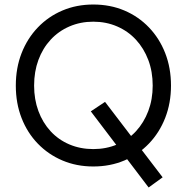

<svg xmlns="http://www.w3.org/2000/svg" viewBox="-20 -727 827 850"><path d="M638 103 382 -234 445 -276 700 58ZM50 -348Q50 -426 75.5 -491.5Q101 -557 147.5 -605.5Q194 -654 256.5 -680.5Q319 -707 393 -707Q468 -707 530.5 -680.5Q593 -654 639.5 -605.5Q686 -557 711.5 -491.5Q737 -426 737 -348Q737 -271 711.5 -205.5Q686 -140 639.5 -91.5Q593 -43 530.5 -16.5Q468 10 393 10Q319 10 256.5 -16.5Q194 -43 147.5 -91Q101 -139 75.5 -204.5Q50 -270 50 -348ZM656 -348Q656 -410 636.5 -461.5Q617 -513 582 -551Q547 -589 498.5 -610Q450 -631 393 -631Q336 -631 287.5 -610Q239 -589 204 -551Q169 -513 150 -461.5Q131 -410 131 -348Q131 -287 150 -235.5Q169 -184 204 -146Q239 -108 287.5 -87.5Q336 -67 393 -67Q450 -67 498.5 -87.5Q547 -108 582 -146Q617 -184 636.5 -235.5Q656 -287 656 -348Z"/></svg>

Font: Our Lexend Light
Style: Regular
Weight: 300
Designer: Bonnie Shaver-Troup, Thomas Jockin
Foundry: Lexend
Version: Version 1.007